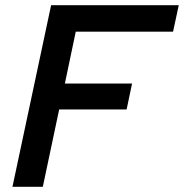

<svg xmlns="http://www.w3.org/2000/svg" viewBox="-20 -720 709 740"><path d="M28 0 177 -700H669L647 -598H272L230 -398H489L468 -298H208L145 0Z"/></svg>

Font: Red Hat Text Medium
Style: Italic
Weight: 500
Italic angle: -12°
Designer: Pentagram / MCKL
Foundry: Pentagram / MCKL
Version: Version 1.003; Red Hat Text Medium Italic